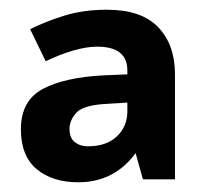

<svg xmlns="http://www.w3.org/2000/svg" viewBox="-20 -742 423 395"><path d="M200 -722Q271 -722 305.5 -686Q340 -650 340 -589V-373H274L259 -427Q215 -367 141 -367Q88 -367 55.5 -394Q23 -421 23 -476Q23 -535 68 -559Q113 -583 194 -587L242 -589V-597Q242 -646 180 -646Q158 -646 130.5 -638Q103 -630 74 -616L42 -682Q74 -698 113 -710Q152 -722 200 -722ZM194 -528Q150 -525 136.5 -509.5Q123 -494 123 -477Q123 -458 134 -449.5Q145 -441 161 -441Q199 -441 220.5 -461.5Q242 -482 242 -513V-531Z"/></svg>

Font: Noto Sans Gurmukhi UI
Style: Bold
Weight: 700
Designer: Jelle Bosma - Monotype Design Team
Foundry: Monotype Imaging Inc.
Version: Version 2.004; ttfautohint (v1.8.4.7-5d5b)